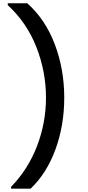

<svg xmlns="http://www.w3.org/2000/svg" viewBox="-20 -954 532 1160"><path d="M26.9 -922.9V-934.1H145Q254.9 -835.9 311.5 -685.1Q368.2 -534.2 368.2 -363.8Q368.2 -197.8 315.7 -53Q263.2 91.8 165 186H46.9V174.8Q149.9 68.8 203.9 -72Q257.8 -212.9 257.8 -363.8Q257.8 -521 200 -668.9Q142.1 -816.9 26.9 -922.9Z"/></svg>

Font: Poppins Medium
Style: Regular
Weight: 500
Designer: Ninad Kale (Devanagari), Jonny Pinhorn (Latin)
Foundry: Indian Type Foundry
Version: 4.004